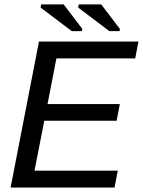

<svg xmlns="http://www.w3.org/2000/svg" viewBox="-20 -846 644 866"><path d="M27.8 0 155.8 -658.7H604.5L589.8 -582.5H234.4L194.3 -376.5H520.5L505.9 -301.3H179.7L135.7 -76.2H511.2L496.6 0ZM473.1 -705.6 332.5 -812 335.4 -826.2H436.5L521 -715.3L519 -705.6ZM303.7 -705.6 163.1 -812 166 -826.2H267.1L351.6 -715.3L349.6 -705.6Z"/></svg>

Font: Liberation Mono
Style: Italic
Weight: 400
Italic angle: -12°
Monospace: yes
Designer: Steve Matteson
Foundry: Ascender Corporation
Version: Version 2.1.5